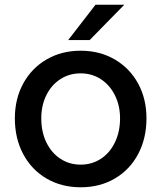

<svg xmlns="http://www.w3.org/2000/svg" viewBox="-20 -783 685 814"><path d="M43 -281Q43 -364 78.5 -429Q114 -494 177.5 -531Q241 -568 322 -568Q403 -568 466.5 -531Q530 -494 565.5 -429Q601 -364 601 -281Q601 -197 566 -130.5Q531 -64 467.5 -26.5Q404 11 322 11Q241 11 177.5 -26Q114 -63 78.5 -129.5Q43 -196 43 -281ZM489 -281Q489 -335 467.5 -378.5Q446 -422 408 -447Q370 -472 322 -472Q274 -472 236 -447.5Q198 -423 176.5 -379.5Q155 -336 155 -281Q155 -224 176.5 -179.5Q198 -135 236 -110Q274 -85 322 -85Q370 -85 408 -110Q446 -135 467.5 -180Q489 -225 489 -281ZM360 -613H269L385 -763H507Z"/></svg>

Font: Open Sauce Sans Medium
Style: Regular
Weight: 500
Designer: Alfredo Marco Pradil
Foundry: Creative Sauce Fz LLC
Version: Version 1.477